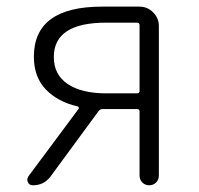

<svg xmlns="http://www.w3.org/2000/svg" viewBox="-20 -553 594 573"><path d="M388.7 -274.4Q396.5 -274.4 396.5 -281.2V-477.5Q396.5 -485.4 388.7 -485.4H296.9Q140.6 -485.4 140.6 -382.8Q140.6 -330.1 182.1 -302.2Q223.6 -274.4 296.9 -274.4ZM284.2 -533.2H396.5Q419.9 -533.2 437 -516.1Q454.1 -499 454.1 -475.6V-29.3Q454.1 -16.6 445.8 -8.3Q437.5 0 425.3 0Q413.1 0 404.8 -8.3Q396.5 -16.6 396.5 -29.3V-220.7Q396.5 -227.5 388.7 -227.5H286.1Q279.3 -227.5 274.4 -221.7L130.9 -26.4Q111.3 0 78.1 0Q67.4 0 63.5 -8.8Q61.5 -12.7 61.5 -16.6Q61.5 -21.5 64.5 -26.4L214.8 -228.5Q215.8 -230.5 214.8 -232.9Q213.9 -235.4 211.9 -235.4Q152.3 -249 116.7 -286.1Q81.1 -323.2 81.1 -383.8Q81.1 -533.2 284.2 -533.2Z"/></svg>

Font: Gen Jyuu Gothic Light
Style: Regular
Weight: 200
Designer: [Source Han Sans]
Ryoko NISHIZUKA  (kana & ideographs); Paul D. Hunt (Latin, Greek & Cyrillic); Wenlong ZHANG  (bopomofo
Version: Version 1.002.20150607